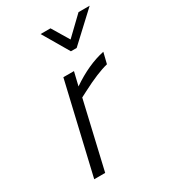

<svg xmlns="http://www.w3.org/2000/svg" viewBox="-180 -830 827 925"><g transform="rotate(-30 233.5 -367.5)"><path d="M68 0H129L215 -370L246 -386C308.7 -418.7 359.3 -439.7 398 -449L413 -510C352.3 -497.3 290 -469 226 -425L244 -500H185ZM311 -590 467 -735H405L306 -640L249 -735H194L279 -590Z"/></g></svg>

Font: Titillium Web
Style: Light Italic
Weight: 300
Italic angle: -13°
Version: Version 1.001;PS 57.000;hotconv 1.0.70;makeotf.lib2.5.55311